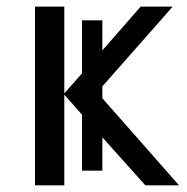

<svg xmlns="http://www.w3.org/2000/svg" viewBox="-20 -556 561 576"><path d="M226.1 -211.9 172.9 -272V0H85V-536.1H172.9V-275.9L226.1 -335.9V-495.1H287.1V-404.8L401.9 -536.1H498L287.1 -296.9V-261.2L517.1 0H416L287.1 -144V-43.9H226.1Z"/></svg>

Font: Droid Sans
Style: Regular
Weight: 400
Foundry: Ascender Corporation
Version: Version 1.00 build 114